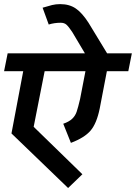

<svg xmlns="http://www.w3.org/2000/svg" viewBox="-50 -844 666 941"><path d="M473.8 -495 438.8 -312.5Q423.8 -238.8 393.8 -203.8Q363.8 -168.8 297.5 -143.8L260 -237.5Q288.8 -247.5 303.8 -261.9Q318.8 -276.2 325.6 -296.2Q332.5 -316.2 342.5 -358.8L368.8 -495H168.8L115 -222.5L353.8 10L283.8 77.5L6.2 -190L63.8 -495H-30L-12.5 -582.5H366.2L303.8 -687.5Q286.2 -713.8 275.6 -723.1Q265 -732.5 247.5 -732.5Q216.2 -732.5 188.8 -723.8L158.8 -806.2Q187.5 -815 205.6 -819.4Q223.8 -823.8 245 -823.8Q290 -823.8 321.2 -802.5Q352.5 -781.2 383.8 -732.5L475 -582.5H596.2L578.8 -495Z"/></svg>

Font: Cambay
Style: Bold Italic
Weight: 700
Italic angle: -11°
Designer: Pooja Saxena
Foundry: Pooja Saxena
Version: Version 1.006;PS 001.006;hotconv 1.0.70;makeotf.lib2.5.58329